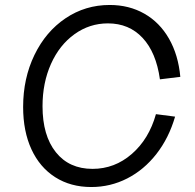

<svg xmlns="http://www.w3.org/2000/svg" viewBox="-20 -736 783 772"><path d="M73 -306Q73 -421 118.5 -515Q164 -609 243.5 -662.5Q323 -716 421 -716Q499 -716 560.5 -681Q622 -646 659.5 -580.5Q697 -515 705 -427L623 -417Q608 -525 553.5 -583.5Q499 -642 414 -642Q340 -642 279.5 -598.5Q219 -555 185 -479Q151 -403 151 -309Q151 -191 204.5 -124Q258 -57 352 -57Q441 -57 510 -117Q579 -177 607 -277L684 -267Q659 -181 609 -117Q559 -53 491.5 -18.5Q424 16 347 16Q264 16 202 -23.5Q140 -63 106.5 -135.5Q73 -208 73 -306Z"/></svg>

Font: MedMera Sans
Style: Italic
Weight: 400
Italic angle: -11°
Designer: Kasper Nordkvist
Foundry: UNCUT.wtf
Version: Version 1.300